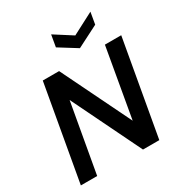

<svg xmlns="http://www.w3.org/2000/svg" viewBox="-210 -1075 1150 1223"><g transform="rotate(-30 364.5 -464.0)"><path d="M28 0 152 -700H272L520 -192L609 -700H729L605 0H485L238 -507L148 0ZM634 -928 619 -841 460 -760 330 -841 345 -928 475 -845Z"/></g></svg>

Font: DM Sans 10pt SemiBold
Style: Italic
Weight: 600
Italic angle: -10°
Version: Version 4.004;gftools[0.9.30]